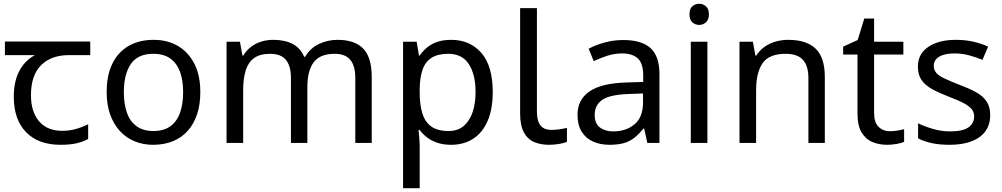

<svg xmlns="http://www.w3.org/2000/svg" viewBox="-20 -757 5310 1017"><path d="M301 10Q183 10 118 -57Q53 -124 53 -245Q53 -325 82 -380.5Q111 -436 165 -465H6V-537H458V-465H345Q251 -465 197.5 -411.5Q144 -358 144 -252Q144 -165 187 -114.5Q230 -64 310 -64Q347 -64 381 -73.5Q415 -83 447 -99V-21Q418 -5 383 2.5Q348 10 301 10Z M1041 -269Q1041 -202 1023.5 -150.5Q1006 -99 973.5 -63Q941 -27 894.5 -8.5Q848 10 791 10Q738 10 693 -8.5Q648 -27 615 -63Q582 -99 563.5 -150.5Q545 -202 545 -269Q545 -358 575 -419.5Q605 -481 661 -513.5Q717 -546 794 -546Q867 -546 922.5 -513.5Q978 -481 1009.5 -419.5Q1041 -358 1041 -269ZM636 -269Q636 -206 652.5 -159.5Q669 -113 704 -88Q739 -63 793 -63Q847 -63 882 -88Q917 -113 933.5 -159.5Q950 -206 950 -269Q950 -333 933 -378Q916 -423 881.5 -447.5Q847 -472 792 -472Q710 -472 673 -418Q636 -364 636 -269Z M1768 -546Q1859 -546 1904 -499.5Q1949 -453 1949 -349V0H1862V-345Q1862 -408 1835.5 -440Q1809 -472 1753 -472Q1675 -472 1641.5 -427Q1608 -382 1608 -296V0H1521V-345Q1521 -387 1509 -415.5Q1497 -444 1473 -458Q1449 -472 1411 -472Q1357 -472 1326 -449.5Q1295 -427 1281.5 -384Q1268 -341 1268 -278V0H1180V-536H1251L1264 -463H1269Q1286 -491 1310.5 -509.5Q1335 -528 1365 -537Q1395 -546 1427 -546Q1489 -546 1530.5 -524Q1572 -502 1591 -456H1596Q1623 -502 1669.5 -524Q1716 -546 1768 -546Z M2370 -546Q2469 -546 2529.5 -477Q2590 -408 2590 -269Q2590 -178 2562.5 -115.5Q2535 -53 2485.5 -21.5Q2436 10 2369 10Q2328 10 2296 -1Q2264 -12 2241.5 -29.5Q2219 -47 2203 -68H2197Q2199 -51 2201 -25Q2203 1 2203 20V240H2115V-536H2187L2199 -463H2203Q2219 -486 2241.5 -505Q2264 -524 2295.5 -535Q2327 -546 2370 -546ZM2354 -472Q2300 -472 2267 -451.5Q2234 -431 2219 -390Q2204 -349 2203 -286V-269Q2203 -203 2217 -157Q2231 -111 2264.5 -87Q2298 -63 2356 -63Q2405 -63 2436.5 -90Q2468 -117 2483.5 -163.5Q2499 -210 2499 -270Q2499 -362 2463.5 -417Q2428 -472 2354 -472Z M2888 10Q2844 10 2809.5 -4.5Q2775 -19 2755 -55.5Q2735 -92 2735 -157V-714H2824V-165Q2824 -117 2842.5 -93Q2861 -69 2901 -69Q2923 -69 2946.5 -72.5Q2970 -76 2983 -80V-6Q2969 1 2941.5 5.5Q2914 10 2888 10Z M3281 -545Q3379 -545 3426 -502Q3473 -459 3473 -365V0H3409L3392 -76H3388Q3365 -47 3340.5 -27.5Q3316 -8 3284.5 1Q3253 10 3208 10Q3160 10 3121.5 -7Q3083 -24 3061 -59.5Q3039 -95 3039 -149Q3039 -229 3102 -272.5Q3165 -316 3296 -320L3387 -323V-355Q3387 -422 3358 -448Q3329 -474 3276 -474Q3234 -474 3196 -461.5Q3158 -449 3125 -433L3098 -499Q3133 -518 3181 -531.5Q3229 -545 3281 -545ZM3307 -259Q3207 -255 3168.5 -227Q3130 -199 3130 -148Q3130 -103 3157.5 -82Q3185 -61 3228 -61Q3296 -61 3341 -98.5Q3386 -136 3386 -214V-262Z M3727 -536V0H3639V-536ZM3684 -737Q3704 -737 3719.5 -723.5Q3735 -710 3735 -681Q3735 -653 3719.5 -639Q3704 -625 3684 -625Q3662 -625 3647 -639Q3632 -653 3632 -681Q3632 -710 3647 -723.5Q3662 -737 3684 -737Z M4155 -546Q4251 -546 4300 -499.5Q4349 -453 4349 -349V0H4262V-343Q4262 -408 4233 -440Q4204 -472 4142 -472Q4053 -472 4019 -422Q3985 -372 3985 -278V0H3897V-536H3968L3981 -463H3986Q4004 -491 4030.5 -509.5Q4057 -528 4089 -537Q4121 -546 4155 -546Z M4694 -62Q4714 -62 4735 -65.5Q4756 -69 4769 -73V-6Q4755 1 4729 5.5Q4703 10 4679 10Q4637 10 4601.5 -4.5Q4566 -19 4544 -55Q4522 -91 4522 -156V-468H4446V-510L4523 -545L4558 -659H4610V-536H4765V-468H4610V-158Q4610 -109 4633.5 -85.5Q4657 -62 4694 -62Z M5225 -148Q5225 -96 5199 -61Q5173 -26 5125 -8Q5077 10 5011 10Q4955 10 4914.5 1Q4874 -8 4843 -24V-104Q4875 -88 4920.5 -74.5Q4966 -61 5013 -61Q5080 -61 5110 -82.5Q5140 -104 5140 -140Q5140 -160 5129 -176Q5118 -192 5089.5 -208Q5061 -224 5008 -244Q4956 -264 4919 -284Q4882 -304 4862 -332Q4842 -360 4842 -404Q4842 -472 4897.5 -509Q4953 -546 5043 -546Q5092 -546 5134.5 -536.5Q5177 -527 5214 -510L5184 -440Q5150 -454 5113 -464Q5076 -474 5037 -474Q4983 -474 4954.5 -456.5Q4926 -439 4926 -409Q4926 -387 4939 -371.5Q4952 -356 4982.5 -341.5Q5013 -327 5064 -307Q5115 -288 5151 -268Q5187 -248 5206 -219.5Q5225 -191 5225 -148Z"/></svg>

Font: lbangla25
Style: Book
Weight: 400
Designer: Jelle Bosma - Monotype Design Team
Foundry: Monotype Imaging Inc.
Version: Version 2.003